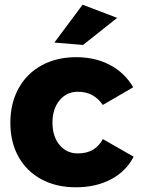

<svg xmlns="http://www.w3.org/2000/svg" viewBox="-20 -790 602 816"><path d="M311 -400Q263 -400 233 -363.5Q203 -327 203 -269Q203 -210 233 -174Q263 -138 311 -138Q385 -138 417 -199L548 -124Q516 -62 452 -28Q388 6 302 6Q219 6 156 -28Q93 -62 58.5 -124Q24 -186 24 -268Q24 -351 59 -414.5Q94 -478 157.5 -512.5Q221 -547 304 -547Q385 -547 448 -513.5Q511 -480 546 -419L417 -344Q379 -400 311 -400ZM331 -770 478 -714 333 -599 211 -609Z"/></svg>

Font: Gontserrat
Style: Bold
Weight: 700
Designer: Julieta Ulanovsky
Foundry: Julieta Ulanovsky
Version: Version 6.001